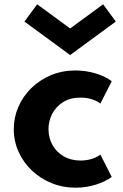

<svg xmlns="http://www.w3.org/2000/svg" viewBox="-20 -855 572 891"><path d="M330 16Q271.5 16 219.8 -5Q168 -26 128.5 -63.2Q89 -100.5 66.5 -149.8Q44 -199 44 -255.5Q44 -310 65.2 -359Q86.5 -408 125.2 -446Q164 -484 216.2 -506Q268.5 -528 329.5 -528Q379 -528 424.8 -514Q470.5 -500 498.5 -478L446 -374.5Q408.5 -402 353 -402Q305.5 -402 272.5 -381Q239.5 -360 222.2 -326.5Q205 -293 205 -256Q205 -215.5 223.5 -182.2Q242 -149 275.8 -129.5Q309.5 -110 354 -110Q381.5 -110 405.5 -117.5Q429.5 -125 446 -137.5L498.5 -34Q470 -12.5 425 1.8Q380 16 330 16ZM305.5 -599.5 93.5 -755 152.5 -835 305.5 -723 458.5 -835 517.5 -755Z"/></svg>

Font: Spartan Thin
Style: Bold
Weight: 700
Version: Version 1.004